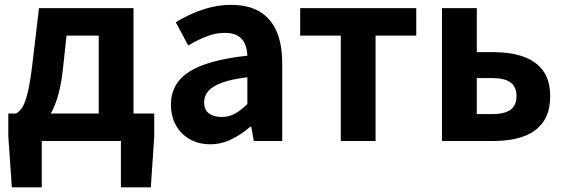

<svg xmlns="http://www.w3.org/2000/svg" viewBox="-20 -594 2380 809"><path d="M156 0V195.2H29.9L15 -20V-115.7H629.9V-20L615.5 195.2H489.4V0ZM396 -43.2V-444.1H260.4L244.6 -298.5Q236.3 -226 219.8 -175.5Q203.2 -125.1 179.8 -93.8Q156.4 -62.5 127.2 -47.7Q98 -32.8 64.1 -30.5L48 -115.7Q62.7 -123.9 74.4 -142.5Q86.2 -161 97 -204.9Q107.7 -248.9 117.2 -330.9L144.3 -559.8H542.5V-43.2Z M865.4 13.8Q815.9 13.8 778.6 -7.9Q741.4 -29.5 720.8 -67.2Q700.2 -105 700.2 -152.6Q700.2 -242.2 776.9 -291.6Q853.7 -341 1022.3 -359.4Q1021.2 -386.8 1012.1 -408.6Q1003 -430.4 982.4 -442.9Q961.8 -455.5 927.1 -455.5Q888.3 -455.5 850.3 -440.5Q812.3 -425.6 773 -402.4L720.7 -500.1Q754.1 -520.7 791.2 -537.1Q828.3 -553.4 869.3 -563.5Q910.3 -573.5 954.1 -573.5Q1025.4 -573.5 1073 -545.7Q1120.6 -517.8 1144.9 -463Q1169.1 -408.3 1169.1 -327V0H1049.4L1038.9 -59.9H1034.4Q998.3 -28.4 956 -7.3Q913.8 13.8 865.4 13.8ZM913.7 -101.1Q945.1 -101.1 970.6 -115.4Q996.1 -129.7 1022.3 -155.8V-268.4Q954.4 -260.3 914.2 -245.2Q874 -230.1 857.1 -209.7Q840.1 -189.3 840.1 -163.8Q840.1 -130.8 860.7 -116Q881.3 -101.1 913.7 -101.1Z M1415.9 0V-444.1H1244.8V-559.8H1733.9V-444.1H1562.5V0Z M1842.3 0V-559.8H1989V-374.2H2063.1Q2130.5 -374.2 2183.8 -355.9Q2237 -337.6 2267.6 -297Q2298.1 -256.4 2298.1 -189Q2298.1 -120 2267.6 -78.4Q2237 -36.8 2183.8 -18.4Q2130.5 0 2063.1 0ZM1989 -113.3H2054.4Q2106.9 -113.3 2131.6 -131.9Q2156.3 -150.5 2156.3 -189.8Q2156.3 -227.5 2131.6 -246.2Q2106.9 -265 2054.4 -265H1989Z"/></svg>

Font: Noto Sans TC Thin
Style: Regular
Weight: 100
Designer: Ryoko NISHIZUKA 西塚涼子 (kana, bopomofo & ideographs); Paul D. Hunt (Latin, Greek & Cyrillic); Sandoll Communications 산돌커뮤니
Foundry: Adobe
Version: Version 2.004-H2;hotconv 1.0.118;makeotfexe 2.5.65603